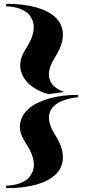

<svg xmlns="http://www.w3.org/2000/svg" viewBox="-20 -770 450 1006"><path d="M390 -261Q283 -249 250 -199.5Q217 -150 264 -71L276 -51Q311 8 309.5 57.5Q308 107 273.5 142Q239 177 172.5 196.5Q106 216 13 216L12 203Q114 199 146 140Q178 81 122 -9L109 -30Q78 -79 85.5 -123.5Q93 -168 131 -201Q169 -234 236 -253.5Q303 -273 390 -273ZM233 -277Q136 -305 101 -369.5Q66 -434 111 -507L122 -525Q177 -615 145.5 -674Q114 -733 12 -737L13 -750Q106 -750 172.5 -730.5Q239 -711 273.5 -676Q308 -641 309.5 -591.5Q311 -542 276 -483L264 -463Q226 -400 240 -355Q254 -310 317 -288Z"/></svg>

Font: Redaction
Style: Bold
Weight: 700
Designer: Jeremy Mickel / Forest Young
Foundry: MCKL
Version: Version 2.001; Redaction Bold